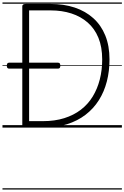

<svg xmlns="http://www.w3.org/2000/svg" viewBox="-20 -1030 1004 1550"><path d="M187 0Q160 0 160 -19V-979Q160 -989 167 -993.5Q174 -998 188 -998H389Q496 -998 583 -969Q670 -940 733 -883.5Q796 -827 830 -743.5Q864 -660 864 -550Q864 -456 842.5 -372.5Q821 -289 778 -221Q735 -153 670.5 -103.5Q606 -54 520.5 -27Q435 0 327 0ZM215 -52H326Q422 -52 498.5 -76Q575 -100 632.5 -144Q690 -188 728 -250Q766 -312 785.5 -388Q805 -464 805 -550Q805 -651 774.5 -725Q744 -799 688 -848Q632 -897 556 -921.5Q480 -946 389 -946H215ZM54 -476Q43 -476 39 -482.5Q35 -489 35 -499Q35 -510 39 -517Q43 -524 54 -524H448Q459 -524 463 -517Q467 -510 467 -499Q467 -489 463 -482.5Q459 -476 448 -476ZM0 490H964V500H0ZM0 -20H964V0H0ZM0 -505H964V-500H0ZM0 -1010H964V-1000H0Z"/></svg>

Font: Playwrite ES Deco Guides
Style: Regular
Weight: 400
Designer: Veronika Burian, José Scaglione
Foundry: TypeTogether
Version: Version 1.003